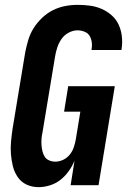

<svg xmlns="http://www.w3.org/2000/svg" viewBox="-20 -763 540 791"><path d="M139 8Q112 8 89.5 -2.5Q67 -13 53 -33.5Q39 -54 33 -78.5Q27 -103 25 -128.5Q23 -154 25.5 -180.5Q28 -207 32 -234L84 -548Q89 -573 96.5 -598.5Q104 -624 118.5 -647Q133 -670 153.5 -689.5Q174 -709 198 -721Q222 -733 248 -738Q274 -743 300 -743Q326 -743 351.5 -739.5Q377 -736 399.5 -726Q422 -716 440.5 -699.5Q459 -683 469 -661Q479 -639 482 -613.5Q485 -588 481 -562L480 -557H357V-559Q360 -574 358 -589Q356 -604 349 -615.5Q342 -627 328 -632.5Q314 -638 299 -638Q281 -638 263 -628.5Q245 -619 233.5 -602.5Q222 -586 216 -567.5Q210 -549 207 -531L155 -217Q152 -204 151 -190.5Q150 -177 151 -164.5Q152 -152 155 -139.5Q158 -127 164.5 -117Q171 -107 183 -102Q195 -97 208 -97Q224 -97 240 -104.5Q256 -112 267 -125.5Q278 -139 283.5 -155Q289 -171 292 -187L311 -303H244L261 -408H453L386 0H271L287 -101Q278 -79 263.5 -58.5Q249 -38 229.5 -22.5Q210 -7 186 0.5Q162 8 139 8Z"/></svg>

Font: Iosevka Curly Extrabold
Style: Italic
Weight: 800
Italic angle: -9°
Monospace: yes
Designer: Belleve Invis
Foundry: Belleve Invis
Version: Version 22.1.2; ttfautohint (v1.8.4)